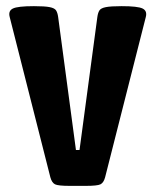

<svg xmlns="http://www.w3.org/2000/svg" viewBox="-20 -607 508 627"><path d="M208 0Q169.9 0 159.7 -5.1Q149.4 -10.3 144.5 -27.8L11.7 -551.3Q6.3 -571.3 22 -579.1Q37.6 -586.9 90.8 -586.9Q126.5 -586.9 142.3 -583.7Q158.2 -580.6 163.1 -573Q168 -565.4 169.9 -551.3L228 -117.2H239.7L297.9 -551.3Q299.8 -565.4 304.7 -573Q309.6 -580.6 325.7 -583.7Q341.8 -586.9 377 -586.9Q430.2 -586.9 445.8 -579.1Q461.4 -571.3 456.1 -551.3L323.2 -27.8Q318.4 -10.3 308.1 -5.1Q297.9 0 259.8 0Z"/></svg>

Font: Denk One
Style: Regular
Weight: 400
Designer: Irina Smirnova, Eben Sorkin
Foundry: Sorkin Type Co.f
Version: Version 1.004; ttfautohint (v1.8.4.7-5d5b);gftools[0.9.23]